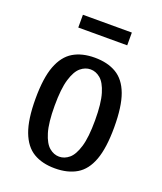

<svg xmlns="http://www.w3.org/2000/svg" viewBox="-128 -754 716 848"><g transform="rotate(20 230.0 -330.0)"><path d="M230 10Q170 10 129 -14.5Q88 -39 66.5 -96Q45 -153 45 -250Q45 -348 66.5 -404.5Q88 -461 129 -485.5Q170 -510 230 -510Q290 -510 331.5 -485.5Q373 -461 394 -404.5Q415 -348 415 -250Q415 -153 394 -96Q373 -39 331.5 -14.5Q290 10 230 10ZM230 -45Q255 -45 276.5 -63Q298 -81 311.5 -125.5Q325 -170 325 -250Q325 -330 311.5 -374.5Q298 -419 276.5 -437Q255 -455 230 -455Q205 -455 183.5 -437Q162 -419 148.5 -374.5Q135 -330 135 -250Q135 -170 148.5 -125.5Q162 -81 183.5 -63Q205 -45 230 -45ZM115 -610V-670H345V-610Z"/></g></svg>

Font: Cuprum
Style: Regular
Weight: 400
Designer: Jovanny Lemonad
Foundry: Jovanny Lemonad
Version: Version 3.000